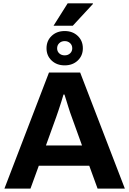

<svg xmlns="http://www.w3.org/2000/svg" viewBox="-20 -1115 764 1135"><path d="M6.1 0 269.6 -686.4H453.8L718.1 0H556.9L507.6 -135.3H209.4L160.1 0ZM251.5 -254.9H464.9L403.7 -424.4Q399.7 -434.8 394.3 -450.6Q389 -466.5 383.2 -485.1Q377.4 -503.7 371.6 -522.6Q365.8 -541.5 361 -556.3H355.4Q349.8 -536.7 341.8 -511.3Q333.7 -486 325.9 -462.7Q318.1 -439.3 312.7 -424.4ZM362.4 -728.6Q315.5 -728.6 285.3 -757.1Q255 -785.7 255 -829.5Q255 -874.2 285.3 -902.8Q315.5 -931.5 362.4 -931.5Q409.3 -931.5 439.5 -902.8Q469.8 -874.2 469.8 -829.5Q469.8 -785.7 439.5 -757.1Q409.3 -728.6 362.4 -728.6ZM362.4 -787.8Q381.7 -787.8 394.4 -799.6Q407.1 -811.4 407.1 -829.7Q407.1 -848.1 394.4 -860Q381.7 -872 362.4 -872Q343 -872 330.4 -859.9Q317.7 -847.9 317.7 -829.3Q317.7 -811 330.4 -799.4Q343 -787.8 362.4 -787.8ZM296.6 -963 380 -1095.3H528.5L529.7 -1092L410.4 -963Z"/></svg>

Font: Archivo SemiBold
Style: Regular
Weight: 600
Designer: Hector Gatti
Foundry: Omnibus-Type
Version: Version 2.001